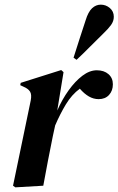

<svg xmlns="http://www.w3.org/2000/svg" viewBox="-20 -798 509 825"><path d="M46 7 36 0 112 -366Q117 -392 109 -404.5Q101 -417 82 -425L67 -432L69 -442L243 -497L253 -488L226 -323Q247 -371 275 -410Q303 -449 334 -472.5Q365 -496 396 -496Q427 -496 446 -479.5Q465 -463 465 -436Q465 -408 448.5 -390Q432 -372 404 -372Q382 -372 362 -383.5Q342 -395 323 -417Q288 -391 263 -349.5Q238 -308 217 -259L207 -213Q196 -160 186 -107Q176 -54 166 0ZM296 -550Q309 -591 322 -631.5Q335 -672 348 -711Q359 -747 375.5 -762.5Q392 -778 413 -778Q435 -778 452 -763.5Q469 -749 469 -726Q469 -707 457 -690.5Q445 -674 424 -654Q394 -625 366.5 -597Q339 -569 309 -541Z"/></svg>

Font: DM Serif Display
Style: Italic
Weight: 400
Italic angle: -12°
Designer: Colophon Foundry, Frank Grießhammer
Foundry: Colophon Foundry
Version: Version 5.100; ttfautohint (v1.8.2)